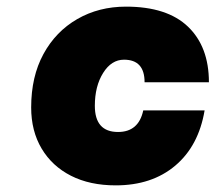

<svg xmlns="http://www.w3.org/2000/svg" viewBox="-20 -540 650 579"><path d="M74 -216Q74 -309 111 -377Q148 -445 213 -482.5Q278 -520 360 -520Q484 -520 547 -459.5Q610 -399 610 -292H416Q416 -360 354 -360Q316 -360 291 -320Q266 -280 266 -221Q266 -142 336 -142Q398 -142 412 -207H597Q579 -100 508.5 -40.5Q438 19 329 19Q251 19 194 -10Q137 -39 105.5 -92Q74 -145 74 -216Z"/></svg>

Font: Overused Grotesk Black
Style: Italic
Weight: 900
Italic angle: -10°
Version: Version 0.003